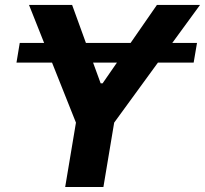

<svg xmlns="http://www.w3.org/2000/svg" viewBox="-20 -747 819 767"><path d="M45.8 -496.8 58.9 -575.6H156.2L95.9 -727.3H268.1L323.2 -575.6H501.8L606.9 -727.3H779.1L668.3 -575.6H767L753.6 -496.8H610.8L436.1 -257.1L393.1 0H240.4L283.4 -257.1L187.9 -496.8ZM382.1 -414.1H389.9L447.1 -496.8H351.9Z"/></svg>

Font: Inter P
Style: Bold Italic
Weight: 700
Italic angle: 9.39999°
Designer: Rasmus Andersson
Foundry: rsms
Version: Version 3.018;git-588b23468